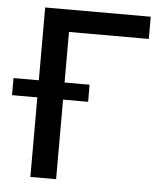

<svg xmlns="http://www.w3.org/2000/svg" viewBox="-84 -753 686 798"><g transform="rotate(5 258.5 -353.5)"><path d="M512.7 -614.3H179.7V-403.3H284.2V-332H179.7V0H72.3V-332H-33.2V-403.3H72.3V-707H512.7Z"/></g></svg>

Font: Pretendard Medium
Style: Regular
Weight: 500
Designer: Base glyphs from Inter by Rasmus Andersson; Hangeul glyphs from Noto Sans CJK(Source Han Sans) by Jang Soo-young and Kan
Foundry: Kil Hyung-jin
Version: Version 1.309